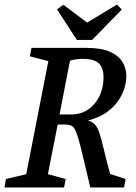

<svg xmlns="http://www.w3.org/2000/svg" viewBox="-30 -822 595 842"><path d="M-10 0 -4 -37 85 -58 182 -554 101 -575 108 -612H349Q413 -612 451 -595.5Q489 -579 506.5 -551Q524 -523 524 -488Q524 -460 514 -430.5Q504 -401 484 -374Q464 -347 432.5 -326Q401 -305 356 -294Q376 -287 387 -275Q398 -263 406 -239Q414 -215 424 -172Q434 -129 453 -59L521 -37L514 0H366Q347 -79 335 -130.5Q323 -182 314.5 -211.5Q306 -241 298.5 -254.5Q291 -268 280.5 -272Q270 -276 254 -276H223L180 -58L258 -37L251 0ZM231 -320H282Q324 -320 355.5 -341Q387 -362 405.5 -399Q424 -436 424 -483Q424 -525 403 -544.5Q382 -564 332 -564Q320 -564 305 -562Q290 -560 277 -556ZM307 -647 220 -781 248 -801 352 -723 483 -802 504 -780 374 -647Z"/></svg>

Font: Manuale Medium
Style: Italic
Weight: 500
Italic angle: -11°
Version: Version 1.002